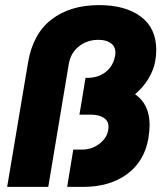

<svg xmlns="http://www.w3.org/2000/svg" viewBox="-20 -732 640 752"><path d="M368 -712Q471 -712 531.5 -667Q592 -622 592 -536Q592 -513 588 -493Q582 -458 561.5 -424Q541 -390 509 -363Q566 -324 566 -242Q566 -221 561 -189Q545 -99 477 -49.5Q409 0 305 0H243L267 -146H300Q343 -146 374 -172.5Q405 -199 405 -236Q405 -258 386.5 -270.5Q368 -283 334 -283H291L295 -306L315 -427H321Q365 -427 394.5 -450.5Q424 -474 431 -515Q432 -519 432 -526Q432 -550 414 -563Q396 -576 366 -576Q321 -576 288.5 -550Q256 -524 249 -479L169 0H8L90 -488Q109 -600 182 -656Q255 -712 368 -712Z"/></svg>

Font: Oak Sans ExtraBold
Style: Italic
Weight: 800
Italic angle: -9.49998°
Foundry: Erik Kennedy, Walven
Version: Version 1.000